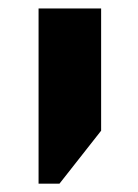

<svg xmlns="http://www.w3.org/2000/svg" viewBox="-20 -650 329 457"><path d="M71.8 -212.9V-629.9H220.7V-338.9L121.6 -212.9Z"/></svg>

Font: Open Sans Hebrew
Style: Bold
Weight: 700
Foundry: Ascender Corporation, Yanek Iontef
Version: Version 2.001;PS 002.001;hotconv 1.0.70;makeotf.lib2.5.58329